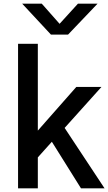

<svg xmlns="http://www.w3.org/2000/svg" viewBox="-20 -1023 588 1043"><path d="M78.1 0V-785.2H185.5V-313.5L394.5 -550.8H531.2L331.1 -328.1L547.9 0H419.9L261.7 -252.9L185.5 -168V0ZM100.6 -1002.9H207L303.7 -893.6L403.3 -1002.9H509.8L349.6 -835H256.8Z"/></svg>

Font: Gothic A1 SemiBold
Style: Regular
Weight: 600
Version: Version 2.50